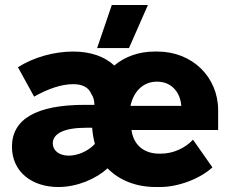

<svg xmlns="http://www.w3.org/2000/svg" viewBox="-20 -739 932 771"><path d="M498 -546 574 -719H429L370 -546ZM214 12C292 12 367 -22 412 -63C459 -15 526 12 606 12H623C698 12 786 -23 833 -67L755 -178C725 -146 678 -122 626 -122H619C558 -122 516 -157 508 -217H856V-296C856 -430 752 -532 612 -532H601C538 -532 482 -512 439 -476C400 -512 344 -532 274 -532C197 -532 115 -509 52 -469L117 -351C172 -382 226 -401 274 -401C310 -401 336 -389 347 -361C354 -352 359 -336 359 -320C359 -320 359 -318 359 -318H320C125 -318 28 -260 28 -150C28 -50 107 12 214 12ZM504 -314C517 -375 558 -411 609 -411H612C667 -411 704 -370 708 -314ZM361 -161C333 -131 291 -114 256 -114C217 -114 192 -135 192 -163C192 -203 238 -226 326 -226H350C352 -203 355 -183 361 -161Z"/></svg>

Font: Fixel Display ExtraBold
Style: Regular
Weight: 800
Designer: AlfaBravo + MacPaw
Foundry: Kyrylo Tkachov, Marchela Mozhyna, Serhii Makarenko, Maria Weinstein, Zakhar Kryvoshyya
Version: Version 1.211